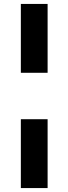

<svg xmlns="http://www.w3.org/2000/svg" viewBox="-20 -762 347 976"><path d="M222 -392V-742H86V-392ZM222 194V-156H86V194Z"/></svg>

Font: Montserrat-Alt1
Style: Bold
Weight: 700
Designer: Differentunic
Foundry: Differentunic
Version: Version 7.222